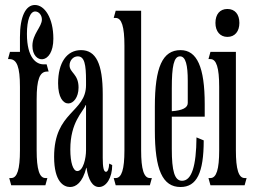

<svg xmlns="http://www.w3.org/2000/svg" viewBox="-20 -743 1019 770"><path d="M18 -506C48 -506 60 -474 60 -395V-140C60 -64 49 -29 25 -29H17L25 0H162L170 -29H162C138 -29 127 -64 127 -140V-345C127 -424 139 -456 169 -456H175L167 -485H154C127 -485 88 -509 88 -607C88 -663 101 -697 121 -697C136 -697 148 -682 148 -665C148 -635 110 -607 110 -559C110 -485 194 -481 194 -588C194 -671 159 -723 120 -723C83 -723 60 -677 60 -594V-535H20L12 -506Z M325 -419V-402C325 -291 197 -297 197 -114C197 -13 236 7 261 7C284 7 311 -10 326 -70H327C334 -22 351 7 377 7C407 7 430 -31 430 -81L418 -87C417 -66 412 -54 405 -54C396 -54 392 -71 392 -110V-365C392 -487 365 -542 305 -542C248 -542 213 -492 213 -409C213 -295 295 -313 295 -392C295 -447 259 -451 259 -481C259 -500 273 -517 292 -517C319 -517 325 -484 325 -419ZM262 -144C262 -253 312 -293 324 -322H325V-140C325 -109 314 -57 290 -57C273 -57 262 -91 262 -144Z M444 0H581L589 -29H581C557 -29 546 -64 546 -140V-700H444L436 -671H444C468 -671 479 -636 479 -560V-140C479 -64 468 -29 444 -29H436Z M797 -180 768 -192C767 -77 749 -18 710 -18C680 -18 669 -57 669 -146V-275H801V-325C801 -474 770 -542 704 -542C632 -542 601 -474 601 -315V-220C601 -62 632 7 704 7C769 7 797 -50 797 -180ZM669 -297V-389C669 -477 677 -517 702 -517C725 -517 733 -481 733 -419V-330C733 -311 712 -300 669 -297Z M824 0H961L969 -29H961C937 -29 926 -64 926 -140V-535H824L816 -506H824C848 -506 859 -471 859 -395V-140C859 -64 848 -29 824 -29H816ZM844 -651C844 -617 863 -595 892 -595C922 -595 940 -617 940 -651C940 -686 922 -707 892 -707C862 -707 844 -686 844 -651Z"/></svg>

Font: Americaine Condensed
Style: Regular
Weight: 400
Width: 3
Designer: Alan Madić
Foundry: ESAD Valence
Version: Version 0.001;Glyphs 3.1.2 (3151)